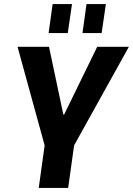

<svg xmlns="http://www.w3.org/2000/svg" viewBox="-20 -932 659 952"><path d="M67 -700H223L294 -364H298L462 -700H619L344 -205H203ZM209 -266H355L318 0H172ZM337 -912 316 -768H221L241 -912ZM505 -912 484 -768H389L409 -912Z"/></svg>

Font: Pathway Extreme SemiCondensed
Style: Bold Italic
Weight: 700
Width: 4
Italic angle: -8°
Version: Version 1.001;gftools[0.9.26]